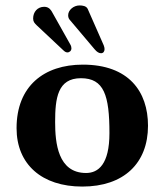

<svg xmlns="http://www.w3.org/2000/svg" viewBox="-20 -677 606 707"><path d="M41 -205C41 -72 134 10 283 10C436 10 525 -76 525 -214C525 -340 454 -439 285 -439C142 -439 41 -360 41 -205ZM278 -389C363 -389 383 -326 383 -187C383 -72 342 -40 297 -40C193 -40 183 -151 183 -228C183 -315 192 -389 278 -389ZM231 -621C231 -616 232 -610 236 -605L328 -496C337 -485 345 -481 352 -481C360 -481 365 -487 365 -496C365 -500 364 -505 362 -510L303 -644C298 -655 284 -657 273 -657C251 -657 231 -640 231 -621ZM102 -609C102 -597 107 -592 115 -584L213 -492C218 -487 223 -484 228 -484C236 -484 243 -490 243 -499C243 -503 242 -508 239 -513L171 -634C169 -637 162 -652 143 -652C118 -652 102 -633 102 -609Z"/></svg>

Font: Libertinus Sans
Style: Bold
Weight: 700
Designer: Philipp H. Poll, Khaled Hosny
Foundry: Caleb Maclennan
Version: Version 7.050;RELEASE